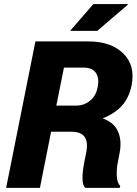

<svg xmlns="http://www.w3.org/2000/svg" viewBox="-20 -912 663 932"><path d="M349.1 -399.4Q387.7 -399.4 417 -422.9Q446.3 -446.3 454.1 -489.7Q462.9 -533.2 445.3 -558.6Q427.7 -584 384.3 -584H290.5L253.4 -399.4ZM409.7 -710.9Q518.6 -710.9 578.1 -652.8Q637.7 -594.7 618.7 -497.6Q606.4 -437.5 572.3 -399.4Q538.1 -361.3 478.5 -337.4Q533.2 -317.9 552.7 -273.9Q572.3 -230 560.5 -168.9L551.8 -124Q545.9 -95.2 546.9 -60.1Q547.9 -24.9 563.5 -9.8L561.5 0H393.6Q369.6 -23.9 389.2 -125L397.9 -168Q408.7 -221.7 391.1 -247.1Q373.5 -272.5 327.1 -272.5H228L173.8 0H9.8L151.9 -710.9ZM433.1 -892.1H599.6L600.6 -889.2L452.1 -762.2H323.2L322.3 -764.6Z"/></svg>

Font: Roboto-BlackItalic
Style: Italic
Weight: 900
Italic angle: -12°
Designer: Google
Version: Version 1.100141; 2013